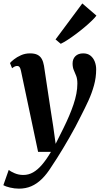

<svg xmlns="http://www.w3.org/2000/svg" viewBox="-55 -874 607 1144"><path d="M70 -451.5Q66.5 -468.5 61.2 -474.8Q56 -481 48 -481Q40 -481 33 -477.8Q26 -474.5 17 -467.5L4.5 -498.5Q11 -506.5 28.2 -520.2Q45.5 -534 70.2 -545Q95 -556 124 -556Q151.5 -556 168.2 -547.5Q185 -539 194 -522.5Q203 -506 207 -482.5Q213.5 -440 220.2 -394.8Q227 -349.5 234 -303.2Q241 -257 248 -211.2Q255 -165.5 262 -121.5L276.5 -17L323.5 -111Q342 -148.5 357 -183.8Q372 -219 383 -251.8Q394 -284.5 400 -315.5Q406 -346.5 406 -376Q406 -404 399 -421.8Q392 -439.5 384.8 -456Q377.5 -472.5 377.5 -496Q377.5 -522.5 394.2 -539.2Q411 -556 441 -556Q467 -556 484 -542.5Q501 -529 509.5 -507.2Q518 -485.5 518 -461Q518 -412 505.2 -365.8Q492.5 -319.5 471.8 -274.2Q451 -229 427 -182.5Q412 -152 394.5 -119.2Q377 -86.5 358.2 -53.8Q339.5 -21 320.8 10Q302 41 284.5 68.8Q267 96.5 252 118.5Q224 163.5 194.2 192.5Q164.5 221.5 131.2 235.8Q98 250 58 250Q31.5 250 4.5 243.5Q-22.5 237 -35 229.5L-3 138.5Q7.5 147.5 31.8 158Q56 168.5 84 168.5Q115 168.5 142 153.2Q169 138 195.2 107.5Q221.5 77 248.5 31H172ZM276 -639 435.5 -853.5 519.5 -781Q511.5 -769.5 493.2 -751.8Q475 -734 450.8 -713.5Q426.5 -693 400.2 -673.2Q374 -653.5 349.5 -637.5Q325 -621.5 307 -613Z"/></svg>

Font: Merriweather 48pt
Style: Bold Italic
Weight: 700
Italic angle: -7.8°
Version: Version 2.101